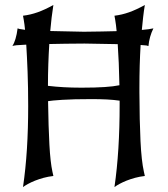

<svg xmlns="http://www.w3.org/2000/svg" viewBox="-20 -758 680 778"><path d="M73.2 0Q84 -73.2 89.1 -154.8Q94.2 -236.3 94.2 -328.1Q94.2 -403.8 91.8 -466.8Q89.4 -529.8 86.4 -577.1Q36.1 -575.2 30.3 -571.3Q37.1 -582 42.7 -600.3Q48.3 -618.7 51.3 -643.1L59.1 -640.6L81.5 -637.2Q80.6 -648.4 79.1 -658.7Q77.6 -668.9 76.2 -677.7L73.2 -694.3Q103 -697.8 132.6 -708.3Q162.1 -718.8 196.3 -737.8Q192.4 -712.9 189.2 -686.8Q186 -660.6 183.6 -632.3L319.8 -629.4Q357.9 -629.9 391.1 -630.4Q424.3 -630.9 452.6 -631.8Q450.2 -658.2 446.8 -677.7L443.8 -694.3Q473.6 -697.8 503.2 -708.3Q532.7 -718.8 566.9 -737.8Q563 -714.4 560.1 -689.2Q557.1 -664.1 554.7 -636.7Q570.3 -638.2 582 -639.6Q593.8 -641.1 601.6 -643.1Q585 -609.4 581.5 -571.3L573.7 -573.7L549.8 -575.7Q547.4 -535.6 546.1 -492.4Q544.9 -449.2 544.9 -401.9V-384.8Q545.4 -266.6 549.3 -186.5Q553.2 -106.4 563 -62.5L566.9 -44.9Q545.9 -42.5 527.1 -37.4Q508.3 -32.2 492.4 -25.9Q476.6 -19.5 464.1 -12.7Q451.7 -5.9 443.8 0Q454.6 -74.2 459.7 -157.2Q464.8 -240.2 464.8 -333.5V-350.1Q440.9 -353.5 412.8 -355Q384.8 -356.4 351.1 -356.4Q276.9 -356.4 232.4 -353.5Q188 -350.6 174.8 -348.1Q176.3 -242.7 180.2 -171.6Q184.1 -100.6 192.4 -62.5L196.3 -44.9Q175.3 -42.5 156.5 -37.4Q137.7 -32.2 121.8 -25.9Q106 -19.5 93.5 -12.7Q81.1 -5.9 73.2 0ZM179.7 -579.6Q177.2 -540 175.8 -498Q174.3 -456.1 174.3 -410.2Q236.3 -402.8 305.7 -402.8H314.5Q418 -402.8 463.9 -412.6Q462.9 -461.4 461.2 -502.9Q459.5 -544.4 457 -579.1L322.3 -581.5Q280.8 -581.1 245.1 -580.8Q209.5 -580.6 179.7 -579.6Z"/></svg>

Font: MedievalSharp
Style: Regular
Weight: 500
Version: Version 1.0